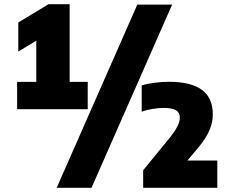

<svg xmlns="http://www.w3.org/2000/svg" viewBox="-20 -830 1094 918"><path d="M313 -438.5H399.5V-308H62V-438.5H153.5V-635.5L67.5 -583.5V-722.5L212 -810H313ZM251 68 636.5 -808H803L417.5 68ZM1019 -62.5V68H664.5V-16L788 -167Q815.5 -201 827.8 -224.8Q840 -248.5 840 -267.5Q840 -291 822.2 -302.5Q804.5 -314 761.5 -314Q736.5 -314 707.8 -309Q679 -304 657.5 -296V-421.5Q682.5 -429.5 718.2 -434.2Q754 -439 787.5 -439Q891 -439 944.2 -401.2Q997.5 -363.5 997.5 -282.5Q997.5 -245 981.8 -207.8Q966 -170.5 931 -128L876 -62.5Z"/></svg>

Font: Encode Sans Semi Condensed Black
Style: Regular
Weight: 900
Width: 4
Designer: Multiple Designers
Foundry: Impallari Type
Version: Version 2.000